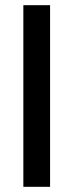

<svg xmlns="http://www.w3.org/2000/svg" viewBox="-20 -720 284 740"><path d="M70 0H173V-700H70Z"/></svg>

Font: Vanilla Cream DemiBold
Style: Regular
Weight: 600
Designer: Jeremy Tribby, Jinavaṁso
Foundry: Tribby Type
Version: Version 1.422;Glyphs 3.1.2 (3151)